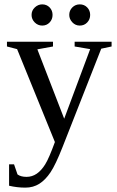

<svg xmlns="http://www.w3.org/2000/svg" viewBox="-20 -652 540 888"><path d="M97.2 215.8Q59.1 215.8 22 207V107.9H44.9L61 154.8Q76.2 166 103 166Q128.4 166 149.9 151.4Q171.4 136.7 189.2 107.9Q207 79.1 233.9 4.9L59.1 -424.8L12.2 -437V-459H225.1V-437L152.8 -423.8L276.9 -103L397 -424.8L325.2 -437V-459H496.1V-437L448.2 -426.8L269 28.8Q237.3 109.4 213.9 144.5Q190.4 179.7 162.1 197.8Q133.8 215.8 97.2 215.8ZM397 -583Q397 -562.5 383.3 -548.1Q369.6 -533.7 349.1 -533.7Q328.6 -533.7 314.5 -548.8Q300.3 -564 300.3 -583Q300.3 -603.5 314.5 -617.7Q328.6 -631.8 349.1 -631.8Q369.6 -631.8 383.3 -617.7Q397 -603.5 397 -583ZM223.1 -583Q223.1 -562.5 209.5 -548.1Q195.8 -533.7 175.3 -533.7Q155.3 -533.7 140.6 -548.3Q126 -563 126 -583Q126 -603.5 141.1 -617.7Q156.2 -631.8 175.3 -631.8Q195.8 -631.8 209.5 -617.7Q223.1 -603.5 223.1 -583Z"/></svg>

Font: Times New Roman
Style: Regular
Weight: 400
Designer: Steve Matteson
Foundry: Ascender Corporation
Version: Version 2.00.3